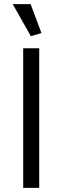

<svg xmlns="http://www.w3.org/2000/svg" viewBox="-20 -915 304 935"><path d="M171 0V-680H93V0ZM130 -739 182 -754 129 -895H42Z"/></svg>

Font: Catamaran Thin
Style: Regular
Weight: 400
Version: Version 2.000